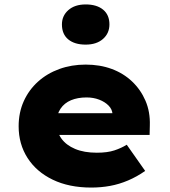

<svg xmlns="http://www.w3.org/2000/svg" viewBox="-20 -835 764 865"><path d="M391 10Q291 10 217.5 -25.5Q144 -61 104 -123.5Q64 -186 64 -266Q64 -328 87 -379Q110 -430 151 -467Q192 -504 247 -524Q302 -544 366 -544Q430 -544 483 -524.5Q536 -505 575 -468Q614 -431 635.5 -381Q657 -331 655 -270L654 -227H178L155 -325H505L487 -301V-320Q486 -342 469.5 -359Q453 -376 427 -386Q401 -396 370 -396Q330 -396 300 -383.5Q270 -371 252.5 -345Q235 -319 235 -281Q235 -241 256.5 -211Q278 -181 318.5 -164Q359 -147 416 -147Q464 -147 495.5 -157.5Q527 -168 551 -183L634 -65Q597 -39 557 -22Q517 -5 476 2.5Q435 10 391 10ZM366 -634Q316 -634 287.5 -657.5Q259 -681 259 -725Q259 -764 288 -789.5Q317 -815 366 -815Q416 -815 444.5 -791.5Q473 -768 473 -725Q473 -685 444 -659.5Q415 -634 366 -634Z"/></svg>

Font: Lexend Exa ExtraBold
Style: Regular
Weight: 800
Designer: Bonnie Shaver-Troup, Thomas Jockin
Foundry: Lexend
Version: Version 1.007